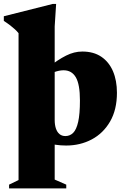

<svg xmlns="http://www.w3.org/2000/svg" viewBox="-43 -746 656 1004"><path d="M54 -572.5Q46 -582.5 35.5 -592.2Q25 -602 10.8 -613Q-3.5 -624 -23 -636.5V-661L233 -725.5H250.5L243 -608V-118.5Q243 -93.5 249.2 -74.5Q255.5 -55.5 268 -45Q280.5 -34.5 299 -34.5Q322.5 -34.5 339.5 -51.2Q356.5 -68 365.8 -108.8Q375 -149.5 375 -220.5Q375 -305 353.5 -341.8Q332 -378.5 289.5 -378.5Q278 -378.5 265.5 -376Q253 -373.5 241 -369Q229 -364.5 219 -357.5L206 -391.5Q233.5 -413 257.2 -428.8Q281 -444.5 302.5 -455.2Q324 -466 344.8 -471.2Q365.5 -476.5 387.5 -476.5Q446.5 -476.5 486.8 -449.2Q527 -422 547.8 -373.5Q568.5 -325 568.5 -261Q568.5 -172.5 532.8 -110.8Q497 -49 436.8 -17Q376.5 15 303 15Q274.5 15 248.2 11Q222 7 195.2 -1.5Q168.5 -10 137.5 -23.5H243V193L303.5 219.5V239H4.5V219.5L54 195.5Z"/></svg>

Font: Newsreader 36pt ExtraBold
Style: Regular
Weight: 800
Designer: Hugues Gentile
Foundry: Production Type
Version: Version 1.003